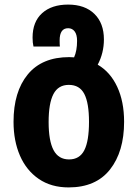

<svg xmlns="http://www.w3.org/2000/svg" viewBox="-20 -577 601 837"><path d="M39 -46Q39 -177 101 -252.5Q163 -328 282 -328Q295 -328 303 -327Q316 -356 316 -399Q316 -426 305.5 -440Q295 -454 277 -454Q240 -454 240 -401Q240 -383 241 -374H126Q122 -390 122 -413Q122 -482 163.5 -519.5Q205 -557 277 -557Q350 -557 391.5 -516.5Q433 -476 433 -405Q433 -346 406 -295Q461 -263 491 -198.5Q521 -134 521 -46Q521 84 459.5 162Q398 240 279 240Q203 240 149 203Q95 166 67 101.5Q39 37 39 -46ZM368 -46Q368 -128 347.5 -167.5Q327 -207 280 -207Q234 -207 213 -167Q192 -127 192 -45Q192 37 213.5 77.5Q235 118 281 118Q327 118 347.5 78Q368 38 368 -46Z"/></svg>

Font: Noto Sans Georgian Bold Narrow
Style: Regular
Weight: 700
Width: 4
Designer: Monotype Design team
Foundry: Monotype Imaging Inc.
Version: Version 1.000